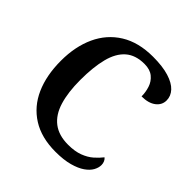

<svg xmlns="http://www.w3.org/2000/svg" viewBox="-193 -874 1034 1034"><g transform="rotate(45 324.0 -357.0)"><path d="M382 10Q275 10 202 -36Q129 -82 92.5 -164.5Q56 -247 56 -358Q56 -466 94 -548.5Q132 -631 207 -677.5Q282 -724 392 -724Q465 -724 513.5 -709Q562 -694 586 -668Q610 -642 610 -609Q610 -574 580.5 -551.5Q551 -529 499 -529Q499 -561 489 -592Q479 -623 454 -643.5Q429 -664 387 -664Q319 -664 278.5 -628.5Q238 -593 220.5 -524.5Q203 -456 203 -358Q203 -265 223 -199Q243 -133 287.5 -99Q332 -65 403 -65Q454 -65 489.5 -78.5Q525 -92 549 -113Q573 -134 590 -156Q598 -150 603 -139Q608 -128 608 -115Q608 -94 596 -72.5Q584 -51 557.5 -32.5Q531 -14 487.5 -2Q444 10 382 10Z"/></g></svg>

Font: Noto Serif Hebrew SemiBold
Style: Regular
Weight: 600
Version: Version 2.003